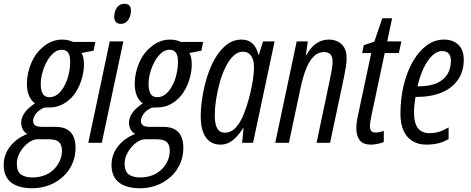

<svg xmlns="http://www.w3.org/2000/svg" viewBox="-85 -754 2487 1014"><path d="M87.9 240.2Q14.2 240.7 -25.9 210Q-65.9 179.2 -65.4 115.2Q-64.5 62 -31.7 19.5Q1 -22.9 59.6 -46.9Q44.4 -54.2 35.6 -70.3Q26.9 -86.4 26.9 -106.4Q26.9 -131.8 44.4 -157.5Q62 -183.1 100.1 -208.5Q80.6 -220.7 68.8 -247.3Q57.1 -273.9 57.1 -312Q57.1 -365.7 79.6 -419.7Q102.1 -473.6 143.6 -506.8Q163.6 -524.4 189.2 -534.7Q214.8 -544.9 242.7 -544.9Q263.2 -544.9 277.6 -541Q292 -537.1 300.8 -532.7H418.5L409.2 -486.3L345.7 -474.1Q352.5 -462.9 355.5 -447.3Q358.4 -431.6 358.4 -413.1Q358.4 -371.6 343.5 -326.9Q328.6 -282.2 302.7 -250Q278.8 -220.7 246.8 -203.6Q214.8 -186.5 175.8 -186.5Q166 -186.5 157.2 -186.3Q148.4 -186 144.5 -184.1Q116.2 -170.9 103 -151.4Q89.8 -131.8 89.8 -115.7Q89.8 -97.7 104.5 -89.4Q109.9 -86.9 117.4 -85.7Q125 -84.5 134.3 -84H207Q246.6 -84 270 -70.1Q293.5 -56.2 303.7 -31.2Q314 -6.3 314 26.4Q314 79.6 290.8 123.3Q267.6 167 229 194.3Q200.2 216.3 163.6 228Q127 239.7 87.9 240.2ZM90.8 183.1Q119.6 182.6 146.2 173.3Q172.9 164.1 193.4 146Q214.8 127.9 228.5 100.3Q242.2 72.8 242.2 43Q242.2 28.8 239 17.3Q235.8 5.9 227.1 -3.4Q220.2 -10.3 207.3 -14.2Q194.3 -18.1 175.3 -18.6H113.3Q88.9 -18.6 63.5 0.7Q38.1 20 21 49.6Q3.9 79.1 3.9 109.4Q3.9 152.3 26.9 168.2Q49.8 184.1 90.8 183.1ZM176.8 -240.7Q206.1 -240.7 229.5 -264.9Q252.9 -289.1 267.8 -328.6Q282.7 -368.2 285.2 -414.6Q286.6 -436 283.7 -452.6Q280.8 -469.2 272 -479Q266.6 -484.9 259 -488Q251.5 -491.2 240.7 -491.2Q218.3 -491.2 199 -475.1Q179.7 -459 164.8 -433.1Q149.9 -407.2 140.9 -377.4Q131.8 -347.7 130.4 -319.8Q129.9 -303.2 131.6 -288.8Q133.3 -274.4 138.2 -264.6Q148.4 -240.7 176.8 -240.7Z M381.3 0 494.6 -535.2H566.4L452.6 0ZM553.7 -627.9Q536.1 -627.9 527.1 -637.5Q518.1 -647 518.1 -665Q518.1 -682.1 523.9 -697.8Q529.8 -713.4 541.7 -723.6Q553.7 -733.9 571.8 -733.9Q588.9 -733.9 597.7 -725.3Q606.4 -716.8 606.4 -698.7Q606.4 -669.9 592.3 -648.9Q578.1 -627.9 553.7 -627.9Z M657.2 240.2Q583.5 240.7 543.5 210Q503.4 179.2 503.9 115.2Q504.9 62 537.6 19.5Q570.3 -22.9 628.9 -46.9Q613.8 -54.2 605 -70.3Q596.2 -86.4 596.2 -106.4Q596.2 -131.8 613.8 -157.5Q631.3 -183.1 669.4 -208.5Q649.9 -220.7 638.2 -247.3Q626.5 -273.9 626.5 -312Q626.5 -365.7 648.9 -419.7Q671.4 -473.6 712.9 -506.8Q732.9 -524.4 758.5 -534.7Q784.2 -544.9 812 -544.9Q832.5 -544.9 846.9 -541Q861.3 -537.1 870.1 -532.7H987.8L978.5 -486.3L915 -474.1Q921.9 -462.9 924.8 -447.3Q927.7 -431.6 927.7 -413.1Q927.7 -371.6 912.8 -326.9Q897.9 -282.2 872.1 -250Q848.1 -220.7 816.2 -203.6Q784.2 -186.5 745.1 -186.5Q735.4 -186.5 726.6 -186.3Q717.8 -186 713.9 -184.1Q685.5 -170.9 672.4 -151.4Q659.2 -131.8 659.2 -115.7Q659.2 -97.7 673.8 -89.4Q679.2 -86.9 686.8 -85.7Q694.3 -84.5 703.6 -84H776.4Q815.9 -84 839.4 -70.1Q862.8 -56.2 873 -31.2Q883.3 -6.3 883.3 26.4Q883.3 79.6 860.1 123.3Q836.9 167 798.3 194.3Q769.5 216.3 732.9 228Q696.3 239.7 657.2 240.2ZM660.2 183.1Q689 182.6 715.6 173.3Q742.2 164.1 762.7 146Q784.2 127.9 797.9 100.3Q811.5 72.8 811.5 43Q811.5 28.8 808.3 17.3Q805.2 5.9 796.4 -3.4Q789.6 -10.3 776.6 -14.2Q763.7 -18.1 744.6 -18.6H682.6Q658.2 -18.6 632.8 0.7Q607.4 20 590.3 49.6Q573.2 79.1 573.2 109.4Q573.2 152.3 596.2 168.2Q619.1 184.1 660.2 183.1ZM746.1 -240.7Q775.4 -240.7 798.8 -264.9Q822.3 -289.1 837.2 -328.6Q852.1 -368.2 854.5 -414.6Q856 -436 853 -452.6Q850.1 -469.2 841.3 -479Q835.9 -484.9 828.4 -488Q820.8 -491.2 810.1 -491.2Q787.6 -491.2 768.3 -475.1Q749 -459 734.1 -433.1Q719.2 -407.2 710.2 -377.4Q701.2 -347.7 699.7 -319.8Q699.2 -303.2 700.9 -288.8Q702.6 -274.4 707.5 -264.6Q717.8 -240.7 746.1 -240.7Z M1079.1 9.8Q1045.9 9.8 1022.5 -7.3Q999 -24.4 987.1 -57.9Q975.1 -91.3 975.1 -139.2Q975.1 -184.1 983.4 -238.3Q991.7 -292.5 1008.3 -346.4Q1024.9 -400.4 1050.8 -445.3Q1076.7 -490.2 1111.6 -517.6Q1146.5 -544.9 1190.9 -544.9Q1213.9 -544.9 1231.4 -535.9Q1249 -526.9 1261.2 -509Q1273.4 -491.2 1279.3 -465.3H1282.2L1304.2 -535.2H1365.2L1251.5 0H1193.8L1201.2 -77.6H1199.2Q1181.6 -50.3 1163.1 -30.5Q1144.5 -10.7 1124 -0.5Q1103.5 9.8 1079.1 9.8ZM1101.6 -53.2Q1136.2 -53.2 1160.6 -80.6Q1185.1 -107.9 1202.1 -150.4Q1219.2 -192.9 1231 -238.3Q1243.2 -286.6 1249.8 -326.2Q1256.3 -365.7 1256.3 -399.9Q1256.3 -438.5 1241 -459.7Q1225.6 -481 1198.2 -481Q1170.4 -481 1147 -458.3Q1123.5 -435.5 1105.5 -398.4Q1087.4 -361.3 1075 -316.4Q1062.5 -271.5 1055.9 -226.6Q1049.3 -181.6 1049.3 -144.5Q1049.3 -97.7 1062.5 -75.4Q1075.7 -53.2 1101.6 -53.2Z M1368.7 0 1481.9 -535.2H1540.5L1530.3 -462.4H1532.7Q1547.4 -489.3 1565.4 -507.6Q1583.5 -525.9 1605.2 -535.4Q1627 -544.9 1651.4 -544.9Q1678.2 -544.9 1699.5 -534.4Q1720.7 -523.9 1733.2 -502.2Q1745.6 -480.5 1745.6 -445.8Q1745.6 -424.8 1741 -397Q1736.3 -369.1 1731 -342.8L1658.2 0H1586.9L1657.2 -333.5Q1662.6 -358.4 1667 -384.5Q1671.4 -410.6 1671.4 -431.2Q1671.4 -454.1 1660.2 -466.6Q1648.9 -479 1626.5 -479Q1596.2 -479 1573 -457Q1549.8 -435.1 1532.5 -392.6Q1515.1 -350.1 1502 -288.1L1440.9 0Z M1873 9.8Q1833 9.8 1814.9 -13.2Q1796.9 -36.1 1796.9 -77.1Q1796.9 -91.3 1799.3 -109.9Q1801.8 -128.4 1806.6 -149.4L1875.5 -473.6H1827.6L1835.9 -515.1L1892.1 -534.2L1934.1 -657.7H1985.8L1960 -535.2H2034.7L2021.5 -473.6H1946.8L1877 -145Q1873.5 -128.4 1871.1 -113.8Q1868.7 -99.1 1868.7 -88.9Q1868.7 -71.3 1875.5 -62.7Q1882.3 -54.2 1898.9 -54.2Q1908.7 -54.2 1920.4 -56.4Q1932.1 -58.6 1941.9 -63V-3.9Q1926.8 2.4 1907.7 6.1Q1888.7 9.8 1873 9.8Z M2167 9.8Q2124 9.8 2093.3 -9Q2062.5 -27.8 2046.1 -64Q2029.8 -100.1 2029.8 -152.3Q2029.8 -233.4 2047.1 -304.4Q2064.5 -375.5 2095.7 -429.7Q2127 -483.9 2168.7 -514.4Q2210.4 -544.9 2259.3 -544.9Q2307.6 -544.9 2335.9 -517.6Q2364.3 -490.2 2364.3 -436.5Q2364.3 -393.1 2347.7 -357.2Q2331.1 -321.3 2299.3 -295.7Q2267.6 -270 2221.4 -256.1Q2175.3 -242.2 2116.2 -242.2H2109.4Q2106 -222.7 2103.8 -202.1Q2101.6 -181.6 2101.6 -161.1Q2101.6 -103.5 2122.1 -77.1Q2142.6 -50.8 2184.1 -50.8Q2210.9 -50.8 2233.6 -57.9Q2256.3 -64.9 2284.2 -81.1V-20Q2259.3 -4.4 2230 2.7Q2200.7 9.8 2167 9.8ZM2119.6 -297.9H2123Q2184.6 -297.9 2222.7 -315.2Q2260.7 -332.5 2278.6 -363Q2296.4 -393.6 2296.4 -432.6Q2296.4 -457 2285.2 -470.7Q2273.9 -484.4 2249.5 -484.4Q2222.7 -484.4 2197.5 -460.2Q2172.4 -436 2152.3 -394Q2132.3 -352.1 2119.6 -297.9Z"/></svg>

Font: Open Sans Condensed
Style: Italic
Weight: 400
Width: 3
Italic angle: -12°
Designer: Monotype Design Team
Foundry: Monotype Imaging Inc.
Version: Version 3.000